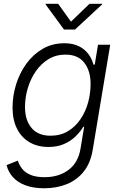

<svg xmlns="http://www.w3.org/2000/svg" viewBox="-20 -774 633 1008"><path d="M212.4 214.4Q154.3 214.4 113 198.7Q71.8 183.1 47.4 155.5Q22.9 127.9 14.6 92.8L73.7 69.3Q80.6 92.3 96.4 112.3Q112.3 132.3 140.9 144.3Q169.4 156.2 213.9 156.2Q288.6 156.2 339.6 118.2Q390.6 80.1 402.8 5.9L421.9 -108.9L417 -107.9Q400.4 -80.6 375 -56.4Q349.6 -32.2 314.7 -17.3Q279.8 -2.4 234.4 -2.4Q177.2 -2.4 134.8 -27.3Q92.3 -52.2 69.1 -98.6Q45.9 -145 45.9 -209.5Q45.9 -271 64.5 -330.8Q83 -390.6 118.4 -439.5Q153.8 -488.3 204.1 -517.6Q254.4 -546.9 317.4 -546.9Q353.5 -546.9 380.1 -537.1Q406.7 -527.3 425 -510.7Q443.4 -494.1 454.6 -474.4Q465.8 -454.6 471.2 -434.1L477.5 -435.5L494.6 -539.1H558.6L466.8 12.7Q455.1 82.5 419.2 127.2Q383.3 171.9 329.8 193.1Q276.4 214.4 212.4 214.4ZM245.1 -61.5Q297.4 -61.5 336.7 -85.2Q376 -108.9 402.6 -148.2Q429.2 -187.5 442.4 -235.6Q455.6 -283.7 455.6 -333Q455.6 -402.8 422.1 -445.1Q388.7 -487.3 324.2 -487.3Q273.9 -487.3 234.6 -463.4Q195.3 -439.5 167.7 -399.4Q140.1 -359.4 125.7 -310.5Q111.3 -261.7 111.3 -212.4Q111.3 -142.6 145.8 -102.1Q180.2 -61.5 245.1 -61.5ZM285.6 -753.9 352.5 -660.2 449.7 -753.9H516.6L516.1 -751L374 -619.1H315.9L219.2 -751L219.7 -753.9Z"/></svg>

Font: Inter 18pt Light
Style: Italic
Weight: 300
Italic angle: -9.3988°
Designer: Rasmus Andersson
Foundry: rsms
Version: Version 4.001;git-66647c0bb